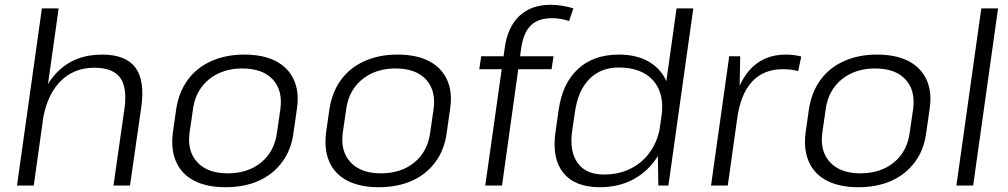

<svg xmlns="http://www.w3.org/2000/svg" viewBox="-20 -775 4212 802"><path d="M500 -322Q512 -410 481.5 -451Q451 -492 374 -492Q286 -492 229.5 -432.5Q173 -373 157 -262L115 -199L125 -260Q146 -399 218.5 -473Q291 -547 406 -547Q505 -547 545.5 -493Q586 -439 570 -326L523 0H454ZM155 -740H225L171 -357L121 0H51Z M922 7Q844 7 791.5 -20Q739 -47 716 -98.5Q693 -150 702 -221L716 -319Q727 -390 764 -441Q801 -492 862 -519.5Q923 -547 1000 -547Q1079 -547 1131.5 -520Q1184 -493 1207.5 -441.5Q1231 -390 1220 -319L1206 -221Q1197 -150 1159 -98.5Q1121 -47 1061 -20Q1001 7 922 7ZM931 -51Q1016 -51 1071.5 -97Q1127 -143 1137 -222L1151 -318Q1162 -397 1119.5 -443Q1077 -489 992 -489Q936 -489 892 -468Q848 -447 820.5 -409Q793 -371 786 -318L772 -222Q761 -144 804 -97.5Q847 -51 931 -51Z M1562 7Q1484 7 1431.5 -20Q1379 -47 1356 -98.5Q1333 -150 1342 -221L1356 -319Q1367 -390 1404 -441Q1441 -492 1502 -519.5Q1563 -547 1640 -547Q1719 -547 1771.5 -520Q1824 -493 1847.5 -441.5Q1871 -390 1860 -319L1846 -221Q1837 -150 1799 -98.5Q1761 -47 1701 -20Q1641 7 1562 7ZM1571 -51Q1656 -51 1711.5 -97Q1767 -143 1777 -222L1791 -318Q1802 -397 1759.5 -443Q1717 -489 1632 -489Q1576 -489 1532 -468Q1488 -447 1460.5 -409Q1433 -371 1426 -318L1412 -222Q1401 -144 1444 -97.5Q1487 -51 1571 -51Z M2088 -573Q2100 -662 2149.5 -708.5Q2199 -755 2280 -755Q2303 -755 2328 -751Q2353 -747 2375 -740L2357 -687Q2340 -693 2322 -696Q2304 -699 2286 -699Q2228 -699 2197 -668.5Q2166 -638 2157 -573L2077 0H2007ZM1990 -540H2292L2284 -486H1982Z M2486 7Q2382 7 2333.5 -52.5Q2285 -112 2300 -221L2314 -319Q2330 -428 2395 -487.5Q2460 -547 2565 -547Q2640 -547 2691.5 -516.5Q2743 -486 2766 -430.5Q2789 -375 2777 -297L2771 -248Q2760 -170 2721 -112.5Q2682 -55 2622 -24Q2562 7 2486 7ZM2502 -46Q2566 -46 2616 -71.5Q2666 -97 2698 -144Q2730 -191 2739 -256L2743 -287Q2757 -383 2709 -438Q2661 -493 2564 -493Q2490 -493 2442.5 -445.5Q2395 -398 2382 -310L2370 -228Q2358 -142 2393 -94Q2428 -46 2502 -46ZM2727 -176 2806 -740H2876L2772 0H2730Z M3026 -540H3072L3068 -342L3020 0H2950ZM3038 -299Q3055 -421 3112.5 -484Q3170 -547 3262 -547Q3279 -547 3295 -545Q3311 -543 3327 -539L3314 -478Q3286 -486 3250 -486Q3170 -486 3121.5 -434Q3073 -382 3059 -278Z M3565 7Q3487 7 3434.5 -20Q3382 -47 3359 -98.5Q3336 -150 3345 -221L3359 -319Q3370 -390 3407 -441Q3444 -492 3505 -519.5Q3566 -547 3643 -547Q3722 -547 3774.5 -520Q3827 -493 3850.5 -441.5Q3874 -390 3863 -319L3849 -221Q3840 -150 3802 -98.5Q3764 -47 3704 -20Q3644 7 3565 7ZM3574 -51Q3659 -51 3714.5 -97Q3770 -143 3780 -222L3794 -318Q3805 -397 3762.5 -443Q3720 -489 3635 -489Q3579 -489 3535 -468Q3491 -447 3463.5 -409Q3436 -371 3429 -318L3415 -222Q3404 -144 3447 -97.5Q3490 -51 3574 -51Z M4149 -740 4045 0H3975L4079 -740Z"/></svg>

Font: Pathway Extreme 28pt Light
Style: Italic
Weight: 300
Italic angle: -8°
Designer: Eduardo Rodriguez Tunni
Foundry: Eduardo Rodriguez Tunni
Version: Version 1.001;gftools[0.9.26]